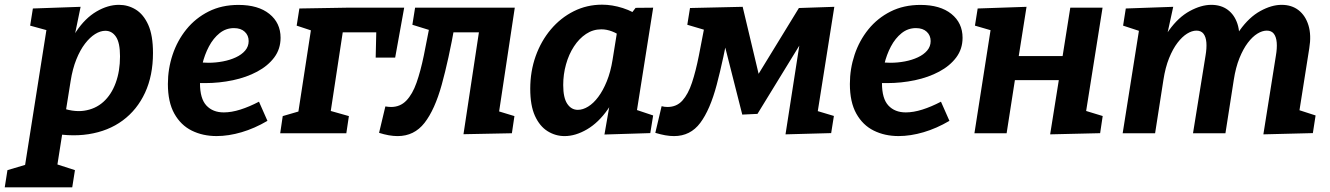

<svg xmlns="http://www.w3.org/2000/svg" viewBox="-84 -567 5658 817"><path d="M-63.8 230 -52.3 157 86.7 115.7 13.6 193.3 116.3 -457 133.9 -433.3 44.3 -457.9 55.9 -530.9 259 -538 223.4 -365.3 185.7 -292.8Q202.7 -376.5 240.4 -433Q278.1 -489.5 326.5 -518Q374.9 -546.4 422.1 -546.4Q461.1 -546.4 494 -526.1Q526.9 -505.7 547 -461Q567 -416.3 567 -341.8Q567 -245.5 533.2 -172.5Q499.3 -99.5 438.1 -54.3Q376.8 -9 292.6 4Q208.3 17.1 107.6 -6.1L184.2 -18.7L150.2 197.4L101.3 113.7L234.9 157L223.4 230ZM193 -75 165.6 -112.5Q225.2 -88.9 273.4 -95.8Q321.7 -102.8 355.7 -133.3Q389.8 -163.9 408.2 -214Q426.7 -264.1 426.7 -327.1Q426.7 -385 409.5 -410.5Q392.4 -436 364.5 -436Q343.1 -436 320.8 -422.1Q298.5 -408.2 277.7 -381.2Q256.9 -354.1 240.9 -314.3Q224.8 -274.4 216.6 -222.5Z M837.5 12Q779 12 732.1 -11.2Q685.2 -34.4 657.8 -83.5Q630.4 -132.5 630.4 -209.7Q630.4 -274.1 650.5 -334.3Q670.6 -394.5 709.3 -442.3Q748.1 -490.1 803.8 -518.1Q859.5 -546.1 930.8 -546.1Q1014.8 -546.1 1062.3 -507.8Q1109.9 -469.4 1109.9 -406.3Q1109.9 -358.6 1083 -322.6Q1056 -286.6 1010.3 -262.2Q964.7 -237.8 907.1 -225.6Q849.5 -213.4 788.3 -213.4Q777.3 -213.4 768.5 -213.6Q759.7 -213.8 752.7 -214.4L760.4 -302.5Q770.7 -301.5 781.4 -300.7Q792.1 -299.9 803 -299.9Q834.1 -299.9 864.5 -305.7Q895 -311.5 919.6 -323Q944.3 -334.4 959.2 -351.8Q974.1 -369.3 974.1 -392.2Q974.1 -416.3 957.5 -431.8Q940.9 -447.4 911.5 -447.4Q877.3 -447.4 850.4 -425.8Q823.5 -404.2 805 -369.2Q786.5 -334.2 776.8 -293.1Q767 -252 767 -212.9Q767 -147.3 794.3 -118Q821.6 -88.7 868.3 -88.7Q900.8 -88.7 938.8 -100.7Q976.8 -112.7 1018 -134.3L1054 -52.8Q999.3 -20.6 943.8 -4.3Q888.3 12 837.5 12Z M1243.9 -470.6 1253.7 -433 1178.4 -457.9 1189.9 -530.9 1392.1 -534.3H1635.9L1597.5 -321.8H1514.6L1517.5 -447.9L1531.5 -429.3H1367.4L1376.8 -445.1L1313.1 -26.5L1264.5 -111.5L1400.6 -73L1389.7 0H1108.3L1119.1 -73L1199.8 -96.5L1182.9 -73.7Z M1529 -1.7 1555.8 -114.1Q1561.8 -113.1 1568.1 -112.5Q1574.5 -111.8 1580.1 -111.8Q1619 -111.8 1645.1 -139Q1671.3 -166.2 1688.5 -215.2Q1705.7 -264.2 1719.4 -330.6Q1733.1 -397.1 1748 -475.7L1776.5 -428.8L1670.7 -461.6L1682.3 -534.3H2106.5L2038.4 -83.1L2030 -95.8L2105 -73L2094.2 0L1888.2 4.1L1960 -469.8L1974.9 -429.3H1805.4L1851.9 -463.6Q1825.2 -313.3 1795.7 -206.8Q1766.2 -100.4 1722.4 -44.1Q1678.5 12.1 1607.9 12.1Q1590.1 12.1 1570.1 8.6Q1550.2 5 1529 -1.7Z M2318.5 12.1Q2279.5 12.1 2245.9 -8.9Q2212.4 -29.9 2192.3 -74Q2172.3 -118 2172.3 -189.1Q2172.3 -263.2 2195.3 -327.9Q2218.4 -392.6 2259.9 -441.8Q2301.5 -491.1 2357.3 -519.1Q2413.1 -547.1 2477.9 -547.1Q2520.8 -547.1 2566 -532.8Q2611.2 -518.5 2656 -486.4L2594.1 -499.1L2620.7 -533.6L2695.4 -534.3L2615.4 -28.5L2567.5 -118.4L2695.3 -75.7L2683.1 -0.6L2488.1 5.4L2518.3 -168.8L2559.1 -242.8Q2542.4 -159.4 2502.8 -102.4Q2463.2 -45.5 2414.1 -16.7Q2365 12.1 2318.5 12.1ZM2374.8 -99.6Q2396.2 -99.6 2418.8 -113.5Q2441.5 -127.4 2461.7 -154.5Q2482 -181.5 2498.2 -221.4Q2514.4 -261.2 2522.7 -313.2L2545 -451.7L2567.7 -406.3Q2543 -424.9 2520.1 -433.5Q2497.2 -442.2 2474.8 -442.2Q2439.3 -442.2 2409.7 -422.5Q2380.1 -402.8 2358.2 -369.2Q2336.3 -335.6 2324.5 -293.1Q2312.6 -250.6 2312.6 -205.1Q2312.6 -150.9 2329.8 -125.3Q2346.9 -99.6 2374.8 -99.6Z M2704.5 -1.7 2731.3 -115.1Q2743.3 -111.8 2756.3 -111.8Q2795.2 -111.8 2819.7 -139Q2844.3 -166.2 2860.5 -215.2Q2876.8 -264.2 2889.9 -330.6Q2902.9 -397.1 2917.9 -475.7L2934.2 -433.9L2840.6 -461.6L2852.1 -532.9L3076.2 -538L3161.1 -181.3H3100.2L3315.5 -532.9L3466.2 -538L3392 -69.8L3380.9 -98.6L3464.4 -73.6L3452.8 -0.6L3258.5 4.7L3324.5 -419.6H3345.9L3139.2 -82.4L3074.5 -79.4L2991 -408.6L3021.4 -463.6Q2994.1 -313 2965.8 -206.5Q2937.6 -100 2895.7 -44Q2853.7 12.1 2784.1 12.1Q2766.3 12.1 2746.5 8.6Q2726.8 5 2704.5 -1.7Z M3739.5 12Q3681 12 3634.1 -11.2Q3587.2 -34.4 3559.8 -83.5Q3532.4 -132.5 3532.4 -209.7Q3532.4 -274.1 3552.5 -334.3Q3572.6 -394.5 3611.3 -442.3Q3650.1 -490.1 3705.8 -518.1Q3761.5 -546.1 3832.8 -546.1Q3916.8 -546.1 3964.3 -507.8Q4011.9 -469.4 4011.9 -406.3Q4011.9 -358.6 3985 -322.6Q3958 -286.6 3912.3 -262.2Q3866.7 -237.8 3809.1 -225.6Q3751.5 -213.4 3690.3 -213.4Q3679.3 -213.4 3670.5 -213.6Q3661.7 -213.8 3654.7 -214.4L3662.4 -302.5Q3672.7 -301.5 3683.4 -300.7Q3694.1 -299.9 3705 -299.9Q3736.1 -299.9 3766.5 -305.7Q3797 -311.5 3821.6 -323Q3846.3 -334.4 3861.2 -351.8Q3876.1 -369.3 3876.1 -392.2Q3876.1 -416.3 3859.5 -431.8Q3842.9 -447.4 3813.5 -447.4Q3779.3 -447.4 3752.4 -425.8Q3725.5 -404.2 3707 -369.2Q3688.5 -334.2 3678.8 -293.1Q3669 -252 3669 -212.9Q3669 -147.3 3696.3 -118Q3723.6 -88.7 3770.3 -88.7Q3802.8 -88.7 3840.8 -100.7Q3878.8 -112.7 3920 -134.3L3956 -52.8Q3901.3 -20.6 3845.8 -4.3Q3790.3 12 3739.5 12Z M4062.4 0 4136 -470.6 4144.4 -434.7 4064.6 -457.9 4076.2 -530.9 4284.1 -538 4244.8 -289.3 4215.3 -328.3H4476.1L4430.6 -284.1L4470.3 -534.3H4607.6L4534.4 -73.6L4518.6 -100.6L4608.2 -73.3L4597.3 -0.3L4384.6 4.7L4427.6 -264.5L4457.4 -226.1H4197.3L4241.4 -269.9L4199.4 0Z M5291.9 4.7 5345.1 -329.6Q5350.7 -362.2 5348.7 -386.1Q5346.7 -410.1 5336.5 -423.4Q5326.3 -436.7 5306.5 -436.7Q5287.1 -436.7 5266.2 -423.7Q5245.2 -410.7 5225.6 -384.8Q5206 -358.9 5190.1 -319.6Q5174.2 -280.2 5166 -227.2L5130.5 0H4992.5L5045.7 -329.6Q5051.3 -362.2 5049.4 -386.1Q5047.4 -410.1 5037.2 -423.4Q5026.9 -436.7 5007.1 -436.7Q4988.1 -436.7 4967.1 -423.7Q4946.2 -410.7 4926.4 -384.8Q4906.6 -358.9 4890.7 -319.6Q4874.8 -280.2 4866.6 -227.2L4831.2 0H4693.2L4765.7 -457L4822.1 -416.3L4695 -457.9L4706.5 -530.9L4908.3 -538L4871.3 -368.2L4828.8 -292.1Q4849.9 -381.9 4890.2 -437.9Q4930.5 -493.9 4978.9 -520.1Q5027.4 -546.4 5070.2 -546.4Q5111.7 -546.4 5140.4 -525.2Q5169.1 -503.9 5181.8 -464.9Q5194.4 -425.8 5186.5 -373L5181.9 -343L5130.2 -292.1Q5151.3 -381.9 5191.3 -437.9Q5231.2 -493.9 5279 -520.1Q5326.7 -546.4 5369.5 -546.4Q5412.4 -546.4 5441.8 -523.5Q5471.2 -500.5 5483.8 -459.1Q5496.5 -417.6 5487.2 -361.4L5441.7 -73.6L5382.2 -118.4L5514.1 -75.7L5502.5 -0.6Z"/></svg>

Font: Bitter Thin
Style: Italic
Weight: 100
Italic angle: -9°
Designer: Sol Matas, and Bitter project Authors
Foundry: Sol Matas
Version: Version 2.002